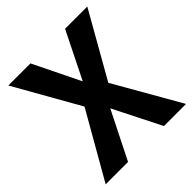

<svg xmlns="http://www.w3.org/2000/svg" viewBox="-192 -847 984 984"><g transform="rotate(-45 300.0 -355.5)"><path d="M304.7 -456.1 431.2 -710.9H592.3L392.1 -358.4L597.2 0H437L306.6 -258.8L176.8 0H14.6L219.7 -358.4L20 -710.9H180.2Z"/></g></svg>

Font: Roboto Mono
Style: Bold
Weight: 700
Designer: Google
Version: Version 2.000985; 2015; ttfautohint (v1.3)